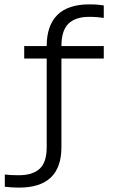

<svg xmlns="http://www.w3.org/2000/svg" viewBox="-20 -666 586 879"><path d="M455.1 -455.1V-397.9H261.2V7.8Q261.2 192.9 66.9 192.9Q51.8 192.9 35.4 191.9Q19 190.9 2 189V132.8Q16.1 134.8 30.5 135.5Q44.9 136.2 66.9 136.2Q128.9 136.2 161.4 106.7Q193.8 77.1 193.8 7.8V-397.9H90.8V-455.1H193.8Q193.8 -548.8 242.4 -597.4Q291 -646 389.2 -646Q412.1 -646 428 -644.5Q443.8 -643.1 455.1 -641.1V-584Q440.9 -585.9 425.5 -587.4Q410.2 -588.9 389.2 -588.9Q325.2 -588.9 293.2 -557.4Q261.2 -525.9 261.2 -455.1Z"/></svg>

Font: Anonymous Pro
Style: Regular
Weight: 400
Monospace: yes
Designer: Mark Simonson
Version: Version 1.002